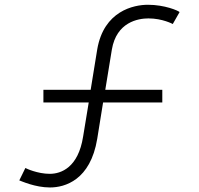

<svg xmlns="http://www.w3.org/2000/svg" viewBox="-20 -786 850 821"><path d="M614.6 -707.3C675 -707.3 718.8 -683.3 718.8 -683.3L747.9 -734.4C741.7 -740.6 684.4 -765.6 612.5 -765.6C552.1 -765.6 424 -739.6 395.8 -575L367.7 -402.1H165.6V-347.9H359.4L335.4 -202.1C314.6 -69.8 241.7 -42.7 192.7 -42.7C140.6 -42.7 91.7 -65.6 88.5 -67.7L62.5 -14.6C71.9 -11.5 130.2 15.6 193.8 15.6C257.3 15.6 366.7 -15.6 395.8 -192.7L420.8 -347.9H674V-402.1H430.2L458.3 -574C478.1 -691.7 570.8 -707.3 614.6 -707.3Z"/></svg>

Font: Manrope3 Light
Style: Regular
Weight: 300
Designer: Mikhail Sharanda
Foundry: Mikhail Sharanda
Version: Version 3.000;PS 003.000;hotconv 1.0.88;makeotf.lib2.5.64775